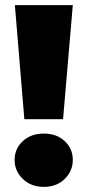

<svg xmlns="http://www.w3.org/2000/svg" viewBox="-20 -720 341 749"><path d="M75 -255 38 -700H264L226 -255ZM151 9Q101 9 69 -22Q37 -53 37 -96Q37 -140 69 -169.5Q101 -199 151 -199Q201 -199 232.5 -169.5Q264 -140 264 -96Q264 -53 232.5 -22Q201 9 151 9Z"/></svg>

Font: Montserrat Thin ExtraBold
Style: Regular
Weight: 800
Version: Version 9.000